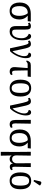

<svg xmlns="http://www.w3.org/2000/svg" viewBox="1915 -2763 1087 4957"><g transform="rotate(90 2458.5 -284.5)"><path d="M264 10Q194 10 145 -21Q96 -52 70.5 -110.5Q45 -169 45 -249Q45 -330 68 -385Q91 -440 131 -473Q171 -506 224.5 -521Q278 -536 339 -536H537L527 -457H383Q410 -436 433 -405Q456 -374 469.5 -333Q483 -292 483 -241Q483 -172 460 -115Q437 -58 389 -24Q341 10 264 10ZM266 -42Q327 -42 358 -95.5Q389 -149 389 -240Q389 -293 379 -335.5Q369 -378 354 -409.5Q339 -441 321 -457H302Q276 -457 247 -447.5Q218 -438 193.5 -415Q169 -392 153.5 -350.5Q138 -309 138 -246Q138 -186 150 -139.5Q162 -93 190.5 -67.5Q219 -42 266 -42Z M795 10Q735 10 704.5 -11.5Q674 -33 663.5 -71Q653 -109 653 -160V-393Q653 -441 647.5 -459.5Q642 -478 622 -478Q613 -478 603.5 -474.5Q594 -471 581 -463L564 -505Q581 -520 603.5 -529.5Q626 -539 653 -539Q698 -539 716.5 -517Q735 -495 739.5 -460.5Q744 -426 744 -388V-169Q744 -133 747.5 -107Q751 -81 766 -67Q781 -53 815 -53Q853 -53 881.5 -72Q910 -91 929 -125Q948 -159 957.5 -204.5Q967 -250 967 -303Q967 -359 949 -396.5Q931 -434 904.5 -455Q878 -476 854 -482Q854 -511 871 -527.5Q888 -544 913 -544Q955 -544 978 -510.5Q1001 -477 1010 -424Q1019 -371 1019 -310Q1019 -250 1005.5 -193Q992 -136 964 -90Q936 -44 894 -17Q852 10 795 10Z M1227 0Q1202 -117 1184.5 -200Q1167 -283 1154 -337Q1141 -391 1130 -422Q1119 -453 1108 -465.5Q1097 -478 1083 -478Q1073 -478 1063.5 -474.5Q1054 -471 1042 -463L1025 -505Q1045 -522 1068 -530.5Q1091 -539 1117 -539Q1146 -539 1166 -526.5Q1186 -514 1201 -483.5Q1216 -453 1229.5 -399Q1243 -345 1259.5 -262Q1276 -179 1300 -63Q1328 -92 1352 -130.5Q1376 -169 1393.5 -210Q1411 -251 1420.5 -291.5Q1430 -332 1430 -366Q1430 -406 1419.5 -428.5Q1409 -451 1389.5 -463Q1370 -475 1340 -482Q1340 -511 1355.5 -527.5Q1371 -544 1398 -544Q1444 -544 1463 -509Q1482 -474 1482 -409Q1482 -363 1469.5 -308Q1457 -253 1433 -197Q1409 -141 1376 -90Q1343 -39 1301 0Z M1571 -419 1540 -429Q1549 -456 1559 -476Q1569 -496 1583 -509.5Q1597 -523 1617.5 -529.5Q1638 -536 1668 -536H1966L1956 -455H1637Q1626 -455 1614.5 -451.5Q1603 -448 1592 -440Q1581 -432 1571 -419ZM1828 9Q1787 9 1760 -7Q1733 -23 1721 -56Q1709 -89 1713 -138L1740 -492H1796L1803 -134Q1803 -108 1808.5 -90Q1814 -72 1824.5 -62Q1835 -52 1852 -52Q1868 -52 1878.5 -56Q1889 -60 1902 -67L1919 -26Q1904 -12 1881.5 -1.5Q1859 9 1828 9Z M2253 10Q2153 10 2095 -59Q2037 -128 2037 -269Q2037 -409 2092.5 -477.5Q2148 -546 2256 -546Q2357 -546 2414.5 -477.5Q2472 -409 2472 -269Q2472 -128 2416.5 -59Q2361 10 2253 10ZM2256 -42Q2301 -42 2328 -67.5Q2355 -93 2366.5 -144Q2378 -195 2378 -269Q2378 -381 2350.5 -437Q2323 -493 2255 -493Q2187 -493 2159 -437Q2131 -381 2131 -269Q2131 -157 2159.5 -99.5Q2188 -42 2256 -42Z M2706 0Q2681 -117 2663.5 -200Q2646 -283 2633 -337Q2620 -391 2609 -422Q2598 -453 2587 -465.5Q2576 -478 2562 -478Q2552 -478 2542.5 -474.5Q2533 -471 2521 -463L2504 -505Q2524 -522 2547 -530.5Q2570 -539 2596 -539Q2625 -539 2645 -526.5Q2665 -514 2680 -483.5Q2695 -453 2708.5 -399Q2722 -345 2738.5 -262Q2755 -179 2779 -63Q2807 -92 2831 -130.5Q2855 -169 2872.5 -210Q2890 -251 2899.5 -291.5Q2909 -332 2909 -366Q2909 -406 2898.5 -428.5Q2888 -451 2868.5 -463Q2849 -475 2819 -482Q2819 -511 2834.5 -527.5Q2850 -544 2877 -544Q2923 -544 2942 -509Q2961 -474 2961 -409Q2961 -363 2948.5 -308Q2936 -253 2912 -197Q2888 -141 2855 -90Q2822 -39 2780 0Z M3192 9Q3130 9 3104 -27.5Q3078 -64 3077 -138L3074 -536H3173L3166 -134Q3166 -108 3171 -90Q3176 -72 3187 -62Q3198 -52 3215 -52Q3232 -52 3242.5 -56Q3253 -60 3265 -67L3282 -26Q3268 -12 3245 -1.5Q3222 9 3192 9Z M3542 10Q3472 10 3423 -21Q3374 -52 3348.5 -110.5Q3323 -169 3323 -249Q3323 -330 3346 -385Q3369 -440 3409 -473Q3449 -506 3502.5 -521Q3556 -536 3617 -536H3815L3805 -457H3661Q3688 -436 3711 -405Q3734 -374 3747.5 -333Q3761 -292 3761 -241Q3761 -172 3738 -115Q3715 -58 3667 -24Q3619 10 3542 10ZM3544 -42Q3605 -42 3636 -95.5Q3667 -149 3667 -240Q3667 -293 3657 -335.5Q3647 -378 3632 -409.5Q3617 -441 3599 -457H3580Q3554 -457 3525 -447.5Q3496 -438 3471.5 -415Q3447 -392 3431.5 -350.5Q3416 -309 3416 -246Q3416 -186 3428 -139.5Q3440 -93 3468.5 -67.5Q3497 -42 3544 -42Z M3900 239 3903 -126 3899 -536H3998L3992 -160Q3992 -135 4000.5 -110Q4009 -85 4030.5 -69Q4052 -53 4087 -53Q4121 -53 4145.5 -70Q4170 -87 4183.5 -115.5Q4197 -144 4196 -176L4193 -536H4293L4285 -136Q4284 -90 4291 -72.5Q4298 -55 4319 -55Q4327 -55 4337.5 -59Q4348 -63 4358 -70L4375 -28Q4357 -13 4336 -3.5Q4315 6 4287 6Q4259 6 4241.5 -3.5Q4224 -13 4214.5 -31.5Q4205 -50 4202 -75H4200Q4190 -48 4174.5 -29Q4159 -10 4136.5 0Q4114 10 4084 10Q4062 10 4045 4Q4028 -2 4016 -13.5Q4004 -25 3996 -40H3994L3999 239Z M4647 10Q4547 10 4489 -59Q4431 -128 4431 -269Q4431 -409 4486.5 -477.5Q4542 -546 4650 -546Q4751 -546 4808.5 -477.5Q4866 -409 4866 -269Q4866 -128 4810.5 -59Q4755 10 4647 10ZM4650 -42Q4695 -42 4722 -67.5Q4749 -93 4760.5 -144Q4772 -195 4772 -269Q4772 -381 4744.5 -437Q4717 -493 4649 -493Q4581 -493 4553 -437Q4525 -381 4525 -269Q4525 -157 4553.5 -99.5Q4582 -42 4650 -42ZM4659 -606 4626 -620 4662 -776Q4667 -795 4678.5 -802.5Q4690 -810 4705.5 -808Q4721 -806 4737 -797.5Q4753 -789 4767 -776V-764Z"/></g></svg>

Font: Noto Serif SemiCondensed
Style: Regular
Weight: 400
Width: 4
Designer: Monotype Design Team
Foundry: Monotype Imaging Inc.
Version: Version 2.013